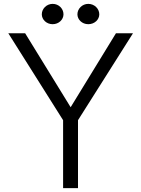

<svg xmlns="http://www.w3.org/2000/svg" viewBox="-20 -942 729 992"><path d="M493 -868C493 -897 468 -922 436 -922C405 -922 380 -897 380 -868C380 -841 404 -817 436 -817C469 -817 493 -841 493 -868ZM308 -868C308 -897 284 -922 252 -922C221 -922 196 -897 196 -868C196 -841 220 -817 252 -817C284 -817 308 -841 308 -868ZM383 30V-321L667 -770H579L345 -388L110 -770H23L306 -321V30Z"/></svg>

Font: LINE Seed JP App_OTF Regular
Style: Regular
Weight: 400
Designer: LY Corporation & Fontrix & Fontworks
Version: Version 1.002